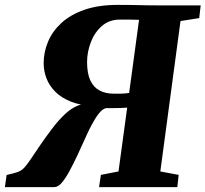

<svg xmlns="http://www.w3.org/2000/svg" viewBox="-49 -765 840 785"><path d="M-29 0 -22 -49.5Q6.5 -56 22 -61.2Q37.5 -66.5 48.8 -78Q60 -89.5 75.2 -112.2Q90.5 -135 118 -175.5Q140.5 -208 164.8 -240Q189 -272 215.2 -297Q241.5 -322 269.5 -333.5Q297.5 -345 326 -336L333 -331.5Q279.5 -334 240.8 -349.5Q202 -365 177.5 -389.5Q153 -414 141.2 -444.2Q129.5 -474.5 129.5 -506.5Q129.5 -552 147.5 -594.8Q165.5 -637.5 202.2 -671.2Q239 -705 296.2 -725Q353.5 -745 432.5 -745Q457.5 -745 479 -744.8Q500.5 -744.5 520.2 -744Q540 -743.5 560.5 -743.2Q581 -743 604 -743H771.5L765.5 -691L689 -679L606.5 -64L681.5 -50L676 0H356L363.5 -50L435.5 -64L471 -325Q460.5 -324 445.8 -323.5Q431 -323 415.2 -323Q399.5 -323 385.5 -323Q366.5 -319.5 346.5 -289.2Q326.5 -259 306.8 -216Q287 -173 267 -129Q251 -95 235 -65.5Q219 -36 203.8 -18Q188.5 0 172.5 0ZM479 -385 519.5 -684Q515 -684 507 -684.2Q499 -684.5 484.2 -684.8Q469.5 -685 442.5 -685Q397 -685 367 -658.2Q337 -631.5 322 -591.5Q307 -551.5 307 -511.5Q307 -465 320.2 -436.5Q333.5 -408 358 -395Q382.5 -382 416.5 -382Q425 -382 433.2 -382Q441.5 -382 449.2 -382.2Q457 -382.5 464.5 -383.2Q472 -384 479 -385Z"/></svg>

Font: Merriweather 24pt Black
Style: Italic
Weight: 900
Italic angle: -7.8°
Designer: Eben Sorkin
Foundry: Eben Sorkin
Version: Version 2.101